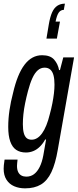

<svg xmlns="http://www.w3.org/2000/svg" viewBox="-32 -841 425 1050"><path d="M105 189Q72 189 45.5 177.5Q19 166 3.5 142Q-12 118 -12 82Q-12 74 -11 62.5Q-10 51 -7 32H64Q63 42 62 50.5Q61 59 61 66Q61 87 67.5 100Q74 113 85.5 119Q97 125 112 125Q136 125 154 111.5Q172 98 185 72Q198 46 205 8Q209 -14 212.5 -35Q216 -56 220 -78H215Q203 -56 186.5 -39.5Q170 -23 150.5 -15Q131 -7 110 -7Q78 -7 56.5 -21.5Q35 -36 24 -67.5Q13 -99 13 -147Q13 -192 20 -239Q27 -286 39 -331Q63 -436 102.5 -487.5Q142 -539 198 -539Q243 -539 264 -515Q285 -491 291 -458H296L314 -527H373L284 -22Q271 54 249 100.5Q227 147 192 168Q157 189 105 189ZM141 -77Q157 -77 171.5 -86Q186 -95 198.5 -112.5Q211 -130 221.5 -156Q232 -182 240 -215Q249 -248 254.5 -276.5Q260 -305 263 -330.5Q266 -356 266 -378Q266 -409 260.5 -429.5Q255 -450 243 -460.5Q231 -471 212 -471Q191 -471 174.5 -456.5Q158 -442 145 -413.5Q132 -385 121 -343Q112 -309 105.5 -277Q99 -245 96 -216.5Q93 -188 93 -162Q93 -133 98 -114Q103 -95 113.5 -86Q124 -77 141 -77ZM323 -821 317 -787Q300 -787 289.5 -772.5Q279 -758 272 -723H296L279 -630H222L235 -708Q242 -749 253 -773.5Q264 -798 281.5 -809.5Q299 -821 323 -821Z"/></svg>

Font: Archivo ExtraCondensed
Style: Italic
Weight: 400
Width: 2
Italic angle: -10°
Designer: Hector Gatti
Foundry: Omnibus-Type
Version: Version 2.001